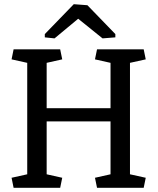

<svg xmlns="http://www.w3.org/2000/svg" viewBox="-20 -896 752 916"><path d="M109.9 -596.2 35.2 -612.8 44.9 -660.6H267.1L276.9 -612.8L202.6 -596.2V-379.9H507.3V-596.2L433.1 -612.8L442.9 -660.6H665.5L675.3 -612.8L600.1 -596.2V-64.5L675.3 -47.9L665.5 0H442.9L433.1 -47.9L507.3 -64.5V-316.9H202.6V-64.5L276.9 -47.9L267.1 0H44.9L35.2 -47.9L109.9 -64.5ZM530.3 -717.8 469.2 -712.9 353 -806.6 240.2 -712.9 193.8 -717.8V-733.4L332 -876L397 -871.1L530.3 -733.4Z"/></svg>

Font: Noticia Text
Style: Regular
Weight: 400
Designer: JM Sole
Foundry: JM Sole
Version: Version 1.003